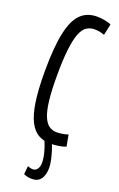

<svg xmlns="http://www.w3.org/2000/svg" viewBox="-176 -755 632 1021"><g transform="rotate(20 140.0 -245.0)"><path d="M22.1 -340.3Q22.1 -479.3 39.8 -560Q57.5 -640.8 93.3 -675.4Q129.2 -710 185.1 -710Q195.5 -710 205.9 -709Q216.2 -708.1 226.5 -706.1Q236.7 -704.2 246.6 -701.6Q256.4 -699 265.3 -694.8L251.7 -631.2Q241.2 -635.2 231.4 -637.6Q221.6 -640.1 212.7 -640.9Q203.8 -641.7 194.2 -641.7Q169.4 -641.7 149.9 -628.4Q130.3 -615.1 117.5 -582Q104.7 -548.9 97.7 -489.6Q90.8 -430.4 90.8 -338.8Q90.8 -255 97.4 -200.2Q104 -145.3 117.2 -114.5Q130.3 -83.6 149.3 -70.7Q168.3 -57.9 192.4 -57.9Q204.2 -57.9 224.3 -61Q244.3 -64.1 255.9 -69.1L267.9 -4.2Q258.7 -0.6 248.1 2.1Q237.4 4.8 225.6 6.6Q213.8 8.4 202.3 9.2Q190.9 10 180.8 10Q142.2 10 112.7 -6.5Q83.3 -23.1 63 -62.1Q42.7 -101.2 32.4 -169.2Q22.1 -237.1 22.1 -340.3ZM110.5 163.4Q118.9 166.8 126 168.5Q133.2 170.1 140.2 170.1Q155.5 170.1 165.3 156.7Q175 143.2 175 119.3Q175 104.1 171.3 84.7Q167.6 65.3 160.6 43.1Q153.5 20.9 143.4 -1.9H185.4Q194.2 17.4 201.7 41.6Q209.3 65.7 214.5 89.8Q219.7 113.8 219.7 133.6Q219.7 156.9 213.3 176.7Q207 196.5 192.1 208.3Q177.3 220 152.2 220Q142.1 220 130.3 218Q118.4 216 105.9 210Z"/></g></svg>

Font: Georama ExtraCondensed Thin
Style: Regular
Weight: 100
Width: 2
Designer: Jean-Baptiste Levee
Foundry: Production Type
Version: Version 1.001